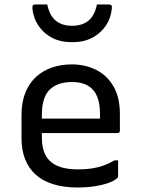

<svg xmlns="http://www.w3.org/2000/svg" viewBox="-20 -832 640 863"><path d="M302.6 -542.6Q362.5 -542.6 411.4 -518.3Q460.4 -494 489.6 -444.6Q518.9 -395.2 518.9 -318.3V-244.6Q518.9 -241.6 517.6 -239.1Q516.3 -236.6 514.1 -235.3Q511.9 -234 508.3 -234H248.5Q232.1 -234 215.3 -234Q198.4 -234 182 -234H152.2L139.4 -298.8H429.5Q429.5 -304 429.5 -308.9Q429.5 -313.7 429.5 -318.9Q429.5 -358.5 420.7 -386.8Q411.9 -415.1 393.8 -432.6Q378 -448.4 355.1 -455.8Q332.2 -463.3 302.6 -463.3Q238.3 -463.3 203.2 -428.8Q168.2 -394.4 168.2 -315.9V-211.2Q168.2 -189.1 172.2 -170.4Q176.1 -151.7 183.5 -136.6Q191 -121.6 202.1 -110.5Q222.3 -90.2 254.4 -80.4Q286.5 -70.6 330.2 -70.6Q366.2 -70.6 394 -75Q421.7 -79.4 446.5 -88.4Q471.2 -97.4 495.6 -111.4H510.9Q510.9 -92.8 510.9 -74.8Q510.9 -56.8 510.9 -40.1Q510.9 -38.1 510.2 -36.1Q509.5 -34.1 507.5 -32.1Q495.2 -19.9 468.1 -10Q441 -0.2 404.9 5.3Q368.8 10.8 329.2 10.8Q267.5 10.8 219.9 -3.8Q172.4 -18.4 140.7 -46.7Q109.1 -75.1 92.9 -116.3Q76.7 -157.5 76.7 -210.8V-314.8Q76.7 -373.3 94.2 -416.2Q111.6 -459 142.9 -487.2Q174.2 -515.5 215.3 -529.1Q256.4 -542.6 302.6 -542.6ZM304.1 -716.1Q349.2 -716.1 377.3 -738.8Q405.4 -761.6 415.7 -811.8Q429.1 -811.8 442 -811.8Q454.9 -811.8 468.2 -811.8Q478.2 -811.8 481.2 -807.8Q484.2 -803.8 482.2 -789.8Q477.8 -748.3 454.6 -715Q431.3 -681.7 394.3 -662.2Q357.3 -642.7 311.1 -642.7H297.1Q250.9 -642.7 213.9 -662.2Q176.9 -681.7 153.9 -715Q130.9 -748.3 125.9 -789.8Q124.9 -803.8 127.4 -807.8Q129.9 -811.8 139.9 -811.8Q153.3 -811.8 166.2 -811.8Q179.1 -811.8 192.5 -811.8Q202.8 -761.6 230.9 -738.8Q259 -716.1 304.1 -716.1Z"/></svg>

Font: Recursive Sans Linear Light
Style: Regular
Weight: 300
Version: Version 1.085